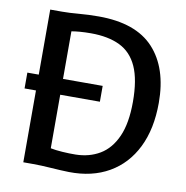

<svg xmlns="http://www.w3.org/2000/svg" viewBox="-84 -831 893 920"><g transform="rotate(10 363.0 -371.5)"><path d="M88 0V-349.5H32.5V-426.5H88V-743H146Q181.5 -743 227.5 -747Q273.5 -751 323 -751Q504 -751 591 -656.8Q678 -562.5 678 -393Q678 -266 633.2 -175.5Q588.5 -85 506 -37.5Q423.5 10 311 8Q271.5 7 223 3.5Q174.5 0 136 0ZM206 -89Q230 -84 263.8 -81.8Q297.5 -79.5 328 -80Q394.5 -81 445.8 -111.5Q497 -142 526 -207Q555 -272 555 -376Q555 -483.5 526.5 -546.8Q498 -610 441.2 -637.5Q384.5 -665 300 -665Q271 -665 246.5 -663Q222 -661 206 -658V-426.5H399V-349.5H206Z"/></g></svg>

Font: Merriweather Sans
Style: Regular
Weight: 400
Designer: Eben Sorkin
Foundry: Eben Sorkin
Version: Version 1.008; ttfautohint (v1.7.19-72a1) -l 8 -r 50 -G 200 